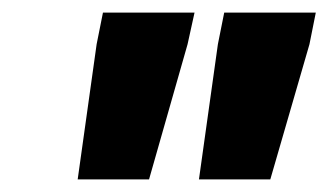

<svg xmlns="http://www.w3.org/2000/svg" viewBox="-20 -708 520 304"><path d="M295 -424 325 -638 335 -688H480L470 -638L408 -424ZM103 -424 133 -638 143 -688H288L277 -638L216 -424Z"/></svg>

Font: Saira SemiCondensed ExtraBold
Style: Italic
Weight: 800
Width: 4
Italic angle: -12°
Designer: Hector Gatti with collaboration of the Omnibus-Type team
Foundry: Omnibus-Type
Version: Version 1.101